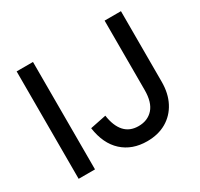

<svg xmlns="http://www.w3.org/2000/svg" viewBox="-148 -874 1110 1068"><g transform="rotate(-30 407.5 -340.0)"><path d="M75 0V-690H180V0ZM511 10Q415 10 353 -46.5Q291 -103 276 -209L379 -230Q389 -160 422 -123.5Q455 -87 511 -87Q570 -87 605 -126Q640 -165 640 -244V-690H745V-237Q745 -162 716 -106.5Q687 -51 634.5 -20.5Q582 10 511 10Z"/></g></svg>

Font: Radio Canada Big
Style: Regular
Weight: 400
Designer: Étienne Aubert Bonn
Foundry: Coppers and Brasses
Version: Version 1.001